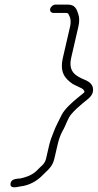

<svg xmlns="http://www.w3.org/2000/svg" viewBox="-20 -677 423 832"><path d="M211.4 -621H266.4C269 -621 271.5 -620.3 273.9 -619C275.2 -619 276.3 -617.7 277 -615C285.2 -601.9 289 -584.6 283.5 -561L252.8 -428C237.9 -363.4 260.9 -336.9 295.3 -313C301.3 -310.3 307 -307.5 312.3 -304.5C324.7 -297.5 344.6 -293.7 346.2 -278C345.2 -276.7 343.5 -275 341 -273L317.6 -254C295 -235.6 261.9 -206.9 247.6 -180C236.4 -156.8 220.3 -127.4 212 -104C205.4 -86.4 198.1 -69.9 193.1 -48L179.7 10C173.8 35.5 157.6 42.4 143.6 58C123.5 79.3 100.8 88.7 69.8 96C49.9 97.9 27.5 98.2 25.4 119.5C23.4 140.1 48.2 134.9 66.8 131C107.9 127 143.1 105.5 167.8 79C188.3 58 207.3 46.1 215.7 10L229.1 -48C234.5 -71.4 241.2 -91.9 251.4 -110C266.1 -134.3 272.7 -164.2 290.5 -184C301.2 -196.9 323.6 -217.4 336.6 -228L360 -247C372.3 -257 379.6 -267 382 -277C388.7 -306.3 369.9 -321.3 350.2 -330C308.6 -347.1 274.3 -365.1 288.8 -428L319.5 -561C324.8 -583.8 324.2 -600.6 319.2 -616C312.6 -637 305.1 -657 274.7 -657H219.7C210.2 -657 199.6 -648.1 197.4 -638.5C195.2 -628.8 201.9 -621 211.4 -621Z"/></svg>

Font: HoneyBee
Style: LitIt
Weight: 300
Foundry: Cannot Into Space Fonts
Version: Version 0.89